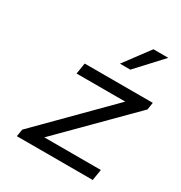

<svg xmlns="http://www.w3.org/2000/svg" viewBox="-176 -883 955 1011"><g transform="rotate(30 301.5 -378.0)"><path d="M350.1 -602.1 464.8 -755.9H555.2L413.1 -602.1ZM70.8 0 78.1 -43.9 474.1 -442.9H178.2L189 -509.8H603L596.2 -465.8L199.2 -66.9H543L532.2 0Z"/></g></svg>

Font: Office Code Pro D Italic
Style: Regular
Weight: 400
Italic angle: -9°
Designer: Nathan Rutzky & Paul D. Hunt
Foundry: Adobe Systems Incorporated
Version: Version 1.004;PS 001.004;hotconv 1.0.70;makeotf.lib2.5.58329